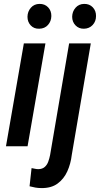

<svg xmlns="http://www.w3.org/2000/svg" viewBox="-20 -751 513 986"><path d="M213.4 -528.3 121.6 0H10.7L102.5 -528.3ZM121.1 -665Q121.6 -691.9 138.4 -711.2Q155.3 -730.5 182.6 -731Q210 -731.4 227.1 -713.4Q244.1 -695.3 243.7 -668.5Q243.2 -641.6 226.3 -622.8Q209.5 -604 181.6 -603.5Q154.8 -602.5 137.9 -620.4Q121.1 -638.2 121.1 -665ZM335 -528.3H446.3L348.6 44.4Q343.3 89.8 325.7 128.9Q308.1 168 275.4 191.9Q242.7 215.8 191.4 214.8Q176.3 214.8 161.4 212.2Q146.5 209.5 131.8 205.6L142.1 112.3Q150.9 113.8 159.7 115.7Q168.5 117.7 177.2 117.7Q197.8 117.2 210 106.2Q222.2 95.2 228 78.6Q233.9 62 237.3 44.9ZM350.6 -665Q351.1 -691.9 367.9 -711.2Q384.8 -730.5 412.1 -731Q439.5 -731.4 456.5 -713.4Q473.6 -695.3 473.1 -668.5Q473.1 -641.1 455.8 -622.6Q438.5 -604 411.1 -603.5Q384.8 -603 367.7 -620.8Q350.6 -638.7 350.6 -665Z"/></svg>

Font: Roboto Condensed Medium
Style: Italic
Weight: 500
Italic angle: -12°
Designer: Christian Robertson
Foundry: Google
Version: Version 3.0; 2020